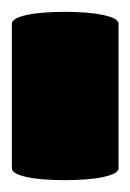

<svg xmlns="http://www.w3.org/2000/svg" viewBox="12 -252 220 324"><g transform="rotate(90 122.0 -90.0)"><path d="M0 0V-180H244V0ZM0 0Q-9 0 -14.5 -24Q-20 -48 -20 -90Q-20 -130 -14.5 -155Q-9 -180 0 -180ZM244 0V-180Q253 -180 258.5 -155Q264 -130 264 -90Q264 -48 258.5 -24Q253 0 244 0Z"/></g></svg>

Font: Changa ExtraBold
Style: Regular
Weight: 800
Designer: Eduardo Rodriguez Tunni
Foundry: Eduardo Rodriguez Tunni
Version: Version 3.002; ttfautohint (v1.8.2)